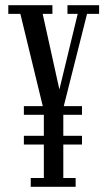

<svg xmlns="http://www.w3.org/2000/svg" viewBox="-20 -720 402 740"><path d="M72 -277.5V-311H296V-277.5ZM72 -163V-196.5H296V-163ZM98.5 0V-34H149V-294L58.5 -666.5H12V-700H182V-666.5H144.5L221.5 -318H195L279.5 -666.5H240V-700H362V-666.5H315.5L224 -304V-34H271.5V0Z"/></svg>

Font: Imbue Thin 10pt
Style: Regular
Weight: 400
Version: Version 1.102